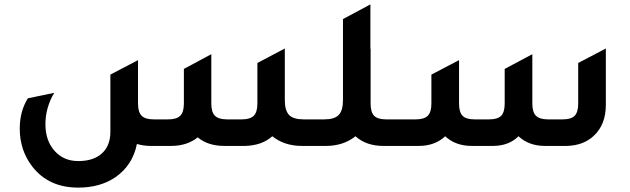

<svg xmlns="http://www.w3.org/2000/svg" viewBox="-20 -665 2871 875"><path d="M1363 -121H1455V0H1356Q1276 0 1221 -44Q1174 -2 1097 0H1002Q928 0 881 -39Q834 -1 763 0H667Q633 0 604 -9Q585 87 507 142Q437 190 337 190Q202 190 128 95Q70 21 70 -79Q70 -158 107 -217L227 -242Q187 -174 187 -99Q187 -23 230 24Q271 69 337 69Q406 69 444.5 34Q483 -1 483 -64V-325L609 -391V-193Q609 -154 625.5 -137.5Q642 -121 680 -121H747Q785 -121 801.5 -137.5Q818 -154 818 -193V-351L943 -418V-193Q943 -154 959.5 -137.5Q976 -121 1014 -121H1082Q1120 -121 1136.5 -137.5Q1153 -154 1153 -193V-378L1278 -444V-209Q1278 -161 1297.5 -141Q1317 -121 1363 -121Z M1739 -121H1829V0H1727Q1649 0 1600 -44Q1545 0 1465 0H1395V-121H1458Q1504 -121 1523.5 -141Q1543 -161 1543 -209V-578L1668 -645V-443L1669 -444V-193Q1669 -154 1685 -137.5Q1701 -121 1739 -121Z M1769 0V-121H1875Q1913 -121 1929.5 -137.5Q1946 -154 1946 -193V-325L2072 -391V-193Q2072 -154 2088 -137.5Q2104 -121 2142 -121H2210Q2248 -121 2264 -137.5Q2280 -154 2280 -193V-351L2406 -418V-193Q2406 -154 2422.5 -137.5Q2439 -121 2477 -121H2545Q2583 -121 2599 -137.5Q2615 -154 2615 -193V-378L2741 -444V-187Q2741 -98 2687 -47Q2640 -2 2563 0H2464Q2390 0 2343 -44Q2300 -1 2229 0H2130Q2056 0 2009 -44Q1962 0 1888 0Z"/></svg>

Font: Tajawal
Style: Bold
Weight: 700
Designer: Boutros Fonts
Foundry: Created by Boutros International 2017
Version: Version 1.700